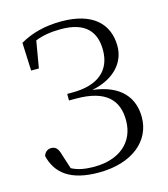

<svg xmlns="http://www.w3.org/2000/svg" viewBox="-112 -830 814 933"><g transform="rotate(-15 294.5 -363.5)"><path d="M270 15C441 15 541 -74 541 -191C541 -287 486 -364 343 -381C458 -404 516 -475 516 -555C516 -669 439 -742 283 -742C201 -742 132 -724 74 -690L80 -549H119L142 -684C181 -700 224 -706 272 -706C395 -706 443 -647 443 -555C443 -454 377 -394 246 -394H220V-361H255C407 -361 463 -297 463 -196C463 -84 380 -18 256 -18C211 -18 175 -24 143 -41L120 -112C111 -146 100 -160 76 -160C58 -160 44 -149 38 -130C60 -39 129 15 270 15Z"/></g></svg>

Font: Noto Serif CJK KR Light
Style: Regular
Weight: 300
Designer: Ryoko NISHIZUKA 西塚涼子 (kana & ideographs); Frank Grießhammer (Latin, Greek & Cyrillic); Wenlong ZHANG 张文龙 (bopomofo); San
Foundry: Adobe
Version: Version 2.001;hotconv 1.1.0;makeotfexe 2.6.0